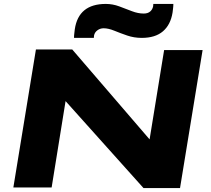

<svg xmlns="http://www.w3.org/2000/svg" viewBox="-20 -955 1076 978"><path d="M48 0 163 -703H348L742 -245L816 -700H1012L897 3H711L314 -440L243 0ZM357 -762Q357 -774 358.5 -785Q360 -796 361 -806Q380 -935 519 -935Q554 -935 587.5 -922.5Q621 -910 652 -898Q683 -886 712 -886Q733 -886 745 -896.5Q757 -907 760 -923Q761 -929 761 -935H863Q863 -923 861.5 -912Q860 -901 859 -891Q849 -829 810 -795.5Q771 -762 702 -762Q663 -762 628 -774Q593 -786 562.5 -798.5Q532 -811 508 -811Q490 -811 476 -800.5Q462 -790 459 -774Q458 -768 458 -762Z"/></svg>

Font: Georama ExtraExtended
Style: Bold Italic
Weight: 700
Width: 8
Italic angle: -9°
Designer: Jean-Baptiste Levee
Foundry: Production Type
Version: Version 1.000